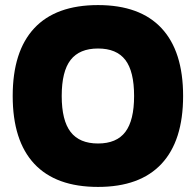

<svg xmlns="http://www.w3.org/2000/svg" viewBox="-20 -728 771 756"><path d="M366 8Q200 8 115 -83Q30 -174 30 -350Q30 -526 115 -617Q200 -708 366 -708Q531 -708 616 -617Q701 -526 701 -350Q701 -174 616 -83Q531 8 366 8ZM366 -163Q439 -163 473.5 -208.5Q508 -254 508 -350Q508 -447 473.5 -492Q439 -537 366 -537Q293 -537 258 -492Q223 -447 223 -350Q223 -254 258 -208.5Q293 -163 366 -163Z"/></svg>

Font: Asap Black
Style: Regular
Weight: 900
Designer: Pablo Cosgaya
Foundry: Omnibus-Type
Version: Version 3.001; ttfautohint (v1.8.4.7-5d5b)